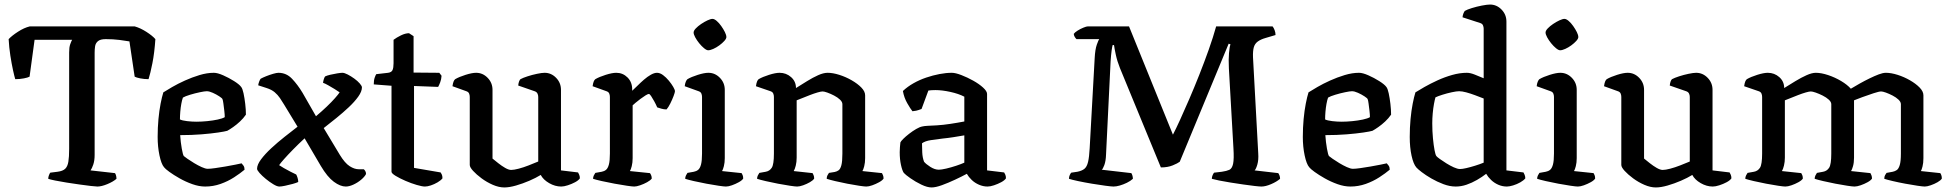

<svg xmlns="http://www.w3.org/2000/svg" viewBox="-20 -820 8573 844"><path d="M408 0Q401 0 379.5 -2.5Q358 -5 329.5 -9Q301 -13 272.5 -17.5Q244 -22 222 -26.5Q200 -31 192 -34Q192 -42 195.5 -50.5Q199 -59 201 -61L233 -65Q256 -68 266.5 -78Q277 -88 280.5 -109Q284 -130 284 -166V-590Q284 -612 288.5 -625Q293 -638 297 -645H132L110 -483Q103 -479 85 -475.5Q67 -472 47 -472Q43 -485 37 -512.5Q31 -540 25.5 -575.5Q20 -611 18 -648Q32 -663 59 -680.5Q86 -698 111 -704H572Q597 -697 623.5 -680Q650 -663 663 -648Q659 -588 650 -542.5Q641 -497 633 -472Q614 -472 596.5 -475.5Q579 -479 572 -483L549 -638Q533 -641 505 -644.5Q477 -648 445 -648Q421 -648 410.5 -639Q400 -630 398 -616.5Q396 -603 396 -589V-139Q396 -114 390 -96.5Q384 -79 378 -71L485 -59Q487 -58 489.5 -50.5Q492 -43 492 -34Q477 -21 451.5 -10.5Q426 0 408 0Z M882 0Q855 0 825.5 -10.5Q796 -21 769.5 -36Q743 -51 724.5 -64.5Q706 -78 701 -85Q689 -99 681 -137Q673 -175 673 -218Q673 -259 676.5 -296.5Q680 -334 686 -364.5Q692 -395 698 -414Q712 -423 737 -437.5Q762 -452 793 -466Q824 -480 857 -490Q890 -500 920 -500Q936 -500 961 -489Q986 -478 1009 -463.5Q1032 -449 1040 -438Q1046 -431 1050.5 -410Q1055 -389 1058 -363.5Q1061 -338 1061 -316Q1050 -300 1035 -286Q1020 -272 1005 -261.5Q990 -251 979 -245Q969 -242 939 -237.5Q909 -233 866 -229.5Q823 -226 772 -226Q774 -195 779 -167Q784 -139 788 -134Q791 -131 804 -122Q817 -113 833.5 -103Q850 -93 866.5 -85.5Q883 -78 893 -78Q905 -78 926 -81Q947 -84 970.5 -88Q994 -92 1013.5 -96Q1033 -100 1042 -102Q1046 -98 1050.5 -91.5Q1055 -85 1055 -74Q1036 -58 1009 -40.5Q982 -23 949.5 -11.5Q917 0 882 0ZM843 -285Q866 -285 891 -287.5Q916 -290 937 -294.5Q958 -299 968 -305Q968 -316 966 -333Q964 -350 962 -365Q960 -380 958 -384Q957 -388 944 -396.5Q931 -405 915.5 -412Q900 -419 889 -419Q880 -419 858.5 -414.5Q837 -410 815.5 -403.5Q794 -397 784 -391Q780 -380 777 -363.5Q774 -347 772.5 -329Q771 -311 771 -295Q781 -290 802.5 -287.5Q824 -285 843 -285Z M1208 0Q1198 0 1181.5 -10Q1165 -20 1148.5 -33.5Q1132 -47 1121 -59.5Q1110 -72 1110 -78Q1110 -96 1127.5 -119.5Q1145 -143 1172.5 -168.5Q1200 -194 1231 -218.5Q1262 -243 1288 -263L1229 -360Q1220 -375 1210.5 -389Q1201 -403 1187.5 -414.5Q1174 -426 1152 -433L1115 -445Q1116 -453 1119.5 -462Q1123 -471 1126 -474Q1135 -479 1150 -485Q1165 -491 1180.5 -495.5Q1196 -500 1204 -500Q1239 -500 1264 -473.5Q1289 -447 1310 -412L1369 -309Q1395 -331 1416.5 -351.5Q1438 -372 1452.5 -388.5Q1467 -405 1473 -414Q1465 -420 1451 -428.5Q1437 -437 1423 -445Q1409 -453 1400 -456Q1401 -464 1403.5 -472Q1406 -480 1409 -484Q1417 -488 1432 -491.5Q1447 -495 1462.5 -497.5Q1478 -500 1485 -500Q1494 -500 1508.5 -492.5Q1523 -485 1537.5 -474.5Q1552 -464 1561.5 -453Q1571 -442 1571 -436Q1571 -418 1555 -395.5Q1539 -373 1513.5 -349Q1488 -325 1459 -301.5Q1430 -278 1403 -257L1474 -139Q1496 -103 1517 -89.5Q1538 -76 1557 -76H1579Q1582 -74 1585.5 -68.5Q1589 -63 1589 -55Q1583 -43 1567.5 -30Q1552 -17 1533.5 -8.5Q1515 0 1500 0Q1476 0 1447.5 -21Q1419 -42 1390 -91L1319 -212Q1292 -187 1268.5 -163Q1245 -139 1229 -121Q1213 -103 1207 -94Q1214 -89 1228 -81Q1242 -73 1257.5 -65Q1273 -57 1282 -53Q1285 -48 1288 -38.5Q1291 -29 1291 -20Q1283 -16 1266.5 -11.5Q1250 -7 1233.5 -3.5Q1217 0 1208 0Z M1848 0Q1836 0 1812 -7Q1788 -14 1762.5 -25Q1737 -36 1719 -47Q1701 -58 1701 -65V-443L1623 -449Q1623 -467 1627 -478.5Q1631 -490 1634 -494L1686 -500Q1701 -502 1705.5 -512Q1710 -522 1710 -542V-645Q1723 -655 1742.5 -664.5Q1762 -674 1778 -674L1798 -661V-501L1911 -500L1921 -487Q1920 -471 1915 -458Q1910 -445 1906 -438L1800 -442V-82L1917 -62Q1919 -59 1922 -53Q1925 -47 1925 -36Q1918 -27 1903.5 -18.5Q1889 -10 1874 -5Q1859 0 1848 0Z M2197 4Q2173 4 2146.5 -7.5Q2120 -19 2097 -36Q2074 -53 2059.5 -69Q2045 -85 2045 -95V-394Q2045 -402 2042 -409Q2039 -416 2030 -419L1969 -441Q1971 -455 1974 -462Q1977 -469 1981 -472Q1998 -482 2026.5 -491Q2055 -500 2073 -500Q2102 -500 2123.5 -478Q2145 -456 2145 -425V-123Q2156 -114 2170.5 -102.5Q2185 -91 2200.5 -82Q2216 -73 2227 -73Q2239 -73 2260 -78.5Q2281 -84 2304 -93Q2327 -102 2346 -110V-394Q2346 -402 2342.5 -409Q2339 -416 2330 -419L2258 -444Q2259 -455 2262 -462.5Q2265 -470 2268 -472Q2279 -478 2299 -484.5Q2319 -491 2340.5 -495.5Q2362 -500 2374 -500Q2403 -500 2424.5 -478Q2446 -456 2446 -425V-71L2521 -62Q2523 -59 2526 -52Q2529 -45 2529 -36Q2523 -27 2508 -19Q2493 -11 2476 -5.5Q2459 0 2447 0Q2420 0 2394 -15Q2368 -30 2357 -51Q2336 -38 2307 -25.5Q2278 -13 2248.5 -4.5Q2219 4 2197 4Z M2768 0Q2760 0 2736 -3.5Q2712 -7 2682 -12.5Q2652 -18 2625.5 -24Q2599 -30 2587 -34Q2587 -42 2590.5 -49Q2594 -56 2597 -60L2625 -65Q2636 -67 2644 -73.5Q2652 -80 2656.5 -96.5Q2661 -113 2661 -145V-394Q2661 -402 2658 -409Q2655 -416 2646 -419L2585 -441Q2587 -455 2590 -462Q2593 -469 2597 -472Q2614 -482 2642.5 -491Q2671 -500 2689 -500Q2718 -500 2738.5 -479.5Q2759 -459 2759 -427V-421Q2769 -430 2782.5 -443.5Q2796 -457 2811 -470Q2826 -483 2841 -491.5Q2856 -500 2868 -500Q2881 -500 2894.5 -490Q2908 -480 2920 -465.5Q2932 -451 2939.5 -438Q2947 -425 2947 -419Q2947 -414 2941 -398Q2935 -382 2926.5 -365Q2918 -348 2910 -339Q2898 -339 2886.5 -342.5Q2875 -346 2869 -348Q2863 -362 2855.5 -375.5Q2848 -389 2842 -398Q2836 -407 2832 -407Q2828 -407 2817.5 -400.5Q2807 -394 2795 -385Q2783 -376 2773.5 -368Q2764 -360 2761 -357V-125Q2761 -105 2757 -89.5Q2753 -74 2749 -68L2837 -59Q2839 -57 2842 -50.5Q2845 -44 2845 -35Q2839 -27 2824.5 -19Q2810 -11 2794 -5.5Q2778 0 2768 0Z M3171 0Q3163 0 3139 -3.5Q3115 -7 3085.5 -12.5Q3056 -18 3030 -24Q3004 -30 2992 -34Q2992 -42 2995.5 -49Q2999 -56 3002 -60L3030 -65Q3041 -67 3049 -73.5Q3057 -80 3061.5 -96.5Q3066 -113 3066 -145V-394Q3066 -402 3063 -409Q3060 -416 3051 -419L2990 -441Q2991 -452 2994.5 -460.5Q2998 -469 3002 -472Q3019 -482 3047.5 -491Q3076 -500 3094 -500Q3123 -500 3144.5 -478Q3166 -456 3166 -425V-125Q3166 -105 3162 -89.5Q3158 -74 3154 -68L3240 -59Q3242 -56 3244.5 -50Q3247 -44 3247 -35Q3242 -27 3227.5 -19Q3213 -11 3197.5 -5.5Q3182 0 3171 0ZM3093 -599Q3086 -599 3075 -608Q3064 -617 3053.5 -630Q3043 -643 3036 -656Q3029 -669 3029 -677Q3029 -685 3038.5 -695Q3048 -705 3062 -714.5Q3076 -724 3090 -730.5Q3104 -737 3112 -737Q3120 -737 3130.5 -728Q3141 -719 3150.5 -705.5Q3160 -692 3166.5 -679Q3173 -666 3173 -657Q3173 -650 3164 -640Q3155 -630 3142 -620.5Q3129 -611 3115.5 -605Q3102 -599 3093 -599Z M3484 0Q3476 0 3452.5 -3.5Q3429 -7 3400 -12.5Q3371 -18 3345.5 -24Q3320 -30 3308 -34Q3308 -42 3311.5 -49Q3315 -56 3318 -60L3346 -65Q3363 -68 3372.5 -82.5Q3382 -97 3382 -145V-394Q3382 -402 3379 -409Q3376 -416 3367 -419L3303 -441Q3305 -455 3308 -462Q3311 -469 3315 -472Q3332 -482 3360.5 -491Q3389 -500 3407 -500Q3436 -500 3457.5 -481Q3479 -462 3479 -433Q3503 -448 3528 -463.5Q3553 -479 3576.5 -489.5Q3600 -500 3618 -500Q3641 -500 3669.5 -491Q3698 -482 3724 -467Q3750 -452 3766.5 -435Q3783 -418 3783 -401V-125Q3783 -105 3779 -89.5Q3775 -74 3771 -68L3857 -59Q3859 -56 3861.5 -49.5Q3864 -43 3864 -35Q3859 -27 3844.5 -19Q3830 -11 3814.5 -5.5Q3799 0 3788 0Q3780 0 3756.5 -3.5Q3733 -7 3704.5 -12.5Q3676 -18 3651 -24Q3626 -30 3614 -34Q3614 -43 3617.5 -49.5Q3621 -56 3624 -60L3649 -64Q3659 -66 3666.5 -71.5Q3674 -77 3678.5 -93.5Q3683 -110 3683 -145V-362Q3683 -372 3672.5 -382Q3662 -392 3646.5 -400Q3631 -408 3617 -413Q3603 -418 3596 -418Q3589 -418 3573.5 -413.5Q3558 -409 3540 -402Q3522 -395 3506 -388.5Q3490 -382 3482 -379V-127Q3482 -108 3478 -92Q3474 -76 3469 -68L3552 -59Q3554 -56 3556.5 -49.5Q3559 -43 3559 -35Q3554 -27 3540 -19Q3526 -11 3510.5 -5.5Q3495 0 3484 0Z M4075 4Q4056 4 4030 -8.5Q4004 -21 3982 -36.5Q3960 -52 3953 -60Q3946 -70 3940.5 -95Q3935 -120 3935 -151Q3935 -163 3936 -173.5Q3937 -184 3938 -194Q3940 -199 3950.5 -209.5Q3961 -220 3976.5 -232Q3992 -244 4007.5 -253Q4023 -262 4034 -264Q4041 -266 4058.5 -267Q4076 -268 4098 -269Q4112 -270 4127 -271.5Q4142 -273 4157.5 -275.5Q4173 -278 4188.5 -280.5Q4204 -283 4219 -286V-395Q4194 -408 4157.5 -416Q4121 -424 4092 -424Q4083 -424 4075 -423.5Q4067 -423 4061 -422L4031 -341Q4027 -340 4018.5 -336.5Q4010 -333 3991 -331Q3982 -342 3968 -366.5Q3954 -391 3949 -420Q3969 -439 3995.5 -454Q4022 -469 4051.5 -479Q4081 -489 4110 -494.5Q4139 -500 4164 -500Q4180 -500 4206 -490Q4232 -480 4258 -465.5Q4284 -451 4301.5 -435Q4319 -419 4319 -407V-71L4394 -62Q4396 -59 4399 -52.5Q4402 -46 4402 -36Q4396 -27 4381 -19Q4366 -11 4349.5 -5.5Q4333 0 4321 0Q4302 0 4283.5 -8Q4265 -16 4251.5 -29Q4238 -42 4230 -56Q4208 -44 4178 -30Q4148 -16 4120.5 -6Q4093 4 4075 4ZM4107 -74Q4118 -74 4139.5 -79Q4161 -84 4183.5 -91.5Q4206 -99 4219 -105V-225Q4197 -221 4171 -217Q4145 -213 4124 -211Q4098 -208 4072 -204Q4046 -200 4033 -190Q4033 -174 4034 -150.5Q4035 -127 4042 -109Q4050 -99 4069.5 -86.5Q4089 -74 4107 -74Z M4875 0Q4866 0 4839.5 -3.5Q4813 -7 4780 -12.5Q4747 -18 4719 -24Q4691 -30 4679 -34Q4679 -43 4682.5 -50.5Q4686 -58 4689 -61L4716 -65Q4736 -69 4747 -78Q4758 -87 4763 -108.5Q4768 -130 4770 -168L4792 -564Q4794 -603 4801.5 -624Q4809 -645 4812 -648H4712Q4708 -652 4704.5 -657.5Q4701 -663 4700 -671Q4705 -678 4717 -685.5Q4729 -693 4742.5 -698.5Q4756 -704 4762 -704H4943L5136 -228Q5149 -253 5167.5 -293.5Q5186 -334 5208 -385Q5230 -436 5252 -491.5Q5274 -547 5293.5 -602Q5313 -657 5326 -704H5574Q5579 -698 5583 -687.5Q5587 -677 5587 -666L5543 -653Q5522 -647 5509 -637.5Q5496 -628 5491.5 -612Q5487 -596 5488 -568L5511 -146Q5513 -117 5507 -96.5Q5501 -76 5495 -71L5599 -59Q5602 -55 5604.5 -48.5Q5607 -42 5607 -34Q5592 -21 5567.5 -10.5Q5543 0 5525 0Q5517 0 5495 -2.5Q5473 -5 5445.5 -9Q5418 -13 5389.5 -17.5Q5361 -22 5339 -26.5Q5317 -31 5307 -34Q5307 -42 5310.5 -50Q5314 -58 5317 -61L5351 -65Q5372 -68 5384 -73.5Q5396 -79 5400.5 -100Q5405 -121 5402 -168L5382 -519Q5380 -559 5382.5 -587Q5385 -615 5389 -625L5381 -628L5166 -109Q5157 -102 5135 -93Q5113 -84 5083 -84L4903 -521Q4891 -551 4885 -579Q4879 -607 4877 -622H4871Q4869 -615 4866.5 -597.5Q4864 -580 4862 -550L4842 -141Q4841 -112 4834.5 -94.5Q4828 -77 4823 -74L4953 -59Q4955 -57 4957.5 -49.5Q4960 -42 4960 -34Q4949 -24 4933.5 -16.5Q4918 -9 4902.5 -4.5Q4887 0 4875 0Z M5916 0Q5889 0 5859.5 -10.5Q5830 -21 5803.5 -36Q5777 -51 5758.5 -64.5Q5740 -78 5735 -85Q5723 -99 5715 -137Q5707 -175 5707 -218Q5707 -259 5710.5 -296.5Q5714 -334 5720 -364.5Q5726 -395 5732 -414Q5746 -423 5771 -437.5Q5796 -452 5827 -466Q5858 -480 5891 -490Q5924 -500 5954 -500Q5970 -500 5995 -489Q6020 -478 6043 -463.5Q6066 -449 6074 -438Q6080 -431 6084.5 -410Q6089 -389 6092 -363.5Q6095 -338 6095 -316Q6084 -300 6069 -286Q6054 -272 6039 -261.5Q6024 -251 6013 -245Q6003 -242 5973 -237.5Q5943 -233 5900 -229.5Q5857 -226 5806 -226Q5808 -195 5813 -167Q5818 -139 5822 -134Q5825 -131 5838 -122Q5851 -113 5867.5 -103Q5884 -93 5900.5 -85.5Q5917 -78 5927 -78Q5939 -78 5960 -81Q5981 -84 6004.5 -88Q6028 -92 6047.5 -96Q6067 -100 6076 -102Q6080 -98 6084.5 -91.5Q6089 -85 6089 -74Q6070 -58 6043 -40.5Q6016 -23 5983.5 -11.5Q5951 0 5916 0ZM5877 -285Q5900 -285 5925 -287.5Q5950 -290 5971 -294.5Q5992 -299 6002 -305Q6002 -316 6000 -333Q5998 -350 5996 -365Q5994 -380 5992 -384Q5991 -388 5978 -396.5Q5965 -405 5949.5 -412Q5934 -419 5923 -419Q5914 -419 5892.5 -414.5Q5871 -410 5849.5 -403.5Q5828 -397 5818 -391Q5814 -380 5811 -363.5Q5808 -347 5806.5 -329Q5805 -311 5805 -295Q5815 -290 5836.5 -287.5Q5858 -285 5877 -285Z M6379 0Q6353 0 6325 -10.5Q6297 -21 6272 -35.5Q6247 -50 6229.5 -63.5Q6212 -77 6206 -84Q6193 -99 6185 -135.5Q6177 -172 6177 -218Q6177 -259 6180.5 -296.5Q6184 -334 6190 -364.5Q6196 -395 6202 -414Q6216 -423 6241.5 -437.5Q6267 -452 6298.5 -466.5Q6330 -481 6363.5 -490.5Q6397 -500 6428 -500Q6443 -500 6463 -492Q6483 -484 6502 -476V-694Q6502 -701 6499 -708.5Q6496 -716 6486 -719L6409 -744Q6410 -754 6413 -761Q6416 -768 6419 -772Q6429 -778 6450 -784.5Q6471 -791 6494 -795.5Q6517 -800 6530 -800Q6559 -800 6580.5 -778Q6602 -756 6602 -725V-71L6677 -62Q6679 -59 6682 -51.5Q6685 -44 6685 -36Q6678 -27 6663 -18.5Q6648 -10 6631.5 -5Q6615 0 6604 0Q6584 0 6566 -8Q6548 -16 6534.5 -29Q6521 -42 6513 -56Q6495 -42 6472.5 -29Q6450 -16 6426.5 -8Q6403 0 6379 0ZM6398 -77Q6408 -77 6425.5 -81Q6443 -85 6464 -91.5Q6485 -98 6502 -105V-387Q6484 -394 6464 -401.5Q6444 -409 6425.5 -414Q6407 -419 6394 -419Q6383 -419 6362 -414.5Q6341 -410 6320.5 -403.5Q6300 -397 6290 -392Q6287 -382 6283.5 -363Q6280 -344 6278 -321.5Q6276 -299 6276 -278Q6276 -243 6279 -212Q6282 -181 6286 -160Q6290 -139 6294 -134Q6297 -130 6309.5 -121Q6322 -112 6338 -102Q6354 -92 6370.5 -84.5Q6387 -77 6398 -77Z M6916 0Q6908 0 6884 -3.5Q6860 -7 6830.5 -12.5Q6801 -18 6775 -24Q6749 -30 6737 -34Q6737 -42 6740.5 -49Q6744 -56 6747 -60L6775 -65Q6786 -67 6794 -73.5Q6802 -80 6806.5 -96.5Q6811 -113 6811 -145V-394Q6811 -402 6808 -409Q6805 -416 6796 -419L6735 -441Q6736 -452 6739.5 -460.5Q6743 -469 6747 -472Q6764 -482 6792.5 -491Q6821 -500 6839 -500Q6868 -500 6889.5 -478Q6911 -456 6911 -425V-125Q6911 -105 6907 -89.5Q6903 -74 6899 -68L6985 -59Q6987 -56 6989.5 -50Q6992 -44 6992 -35Q6987 -27 6972.5 -19Q6958 -11 6942.5 -5.5Q6927 0 6916 0ZM6838 -599Q6831 -599 6820 -608Q6809 -617 6798.5 -630Q6788 -643 6781 -656Q6774 -669 6774 -677Q6774 -685 6783.5 -695Q6793 -705 6807 -714.5Q6821 -724 6835 -730.5Q6849 -737 6857 -737Q6865 -737 6875.5 -728Q6886 -719 6895.5 -705.5Q6905 -692 6911.5 -679Q6918 -666 6918 -657Q6918 -650 6909 -640Q6900 -630 6887 -620.5Q6874 -611 6860.5 -605Q6847 -599 6838 -599Z M7259 4Q7235 4 7208.5 -7.5Q7182 -19 7159 -36Q7136 -53 7121.5 -69Q7107 -85 7107 -95V-394Q7107 -402 7104 -409Q7101 -416 7092 -419L7031 -441Q7033 -455 7036 -462Q7039 -469 7043 -472Q7060 -482 7088.5 -491Q7117 -500 7135 -500Q7164 -500 7185.5 -478Q7207 -456 7207 -425V-123Q7218 -114 7232.5 -102.5Q7247 -91 7262.5 -82Q7278 -73 7289 -73Q7301 -73 7322 -78.5Q7343 -84 7366 -93Q7389 -102 7408 -110V-394Q7408 -402 7404.5 -409Q7401 -416 7392 -419L7320 -444Q7321 -455 7324 -462.5Q7327 -470 7330 -472Q7341 -478 7361 -484.5Q7381 -491 7402.5 -495.5Q7424 -500 7436 -500Q7465 -500 7486.5 -478Q7508 -456 7508 -425V-71L7583 -62Q7585 -59 7588 -52Q7591 -45 7591 -36Q7585 -27 7570 -19Q7555 -11 7538 -5.5Q7521 0 7509 0Q7482 0 7456 -15Q7430 -30 7419 -51Q7398 -38 7369 -25.5Q7340 -13 7310.5 -4.5Q7281 4 7259 4Z M7828 0Q7820 0 7796.5 -3.5Q7773 -7 7744 -12.5Q7715 -18 7689.5 -24Q7664 -30 7652 -34Q7652 -42 7655.5 -49Q7659 -56 7662 -60L7690 -65Q7707 -68 7716.5 -82.5Q7726 -97 7726 -145V-394Q7726 -402 7723 -409Q7720 -416 7711 -419L7647 -441Q7649 -455 7652 -462Q7655 -469 7659 -472Q7676 -482 7704.5 -491Q7733 -500 7751 -500Q7780 -500 7801.5 -481Q7823 -462 7823 -433Q7847 -448 7872.5 -463.5Q7898 -479 7921.5 -489.5Q7945 -500 7962 -500Q7986 -500 8016 -490Q8046 -480 8073 -464Q8100 -448 8116 -430Q8134 -441 8155.5 -453Q8177 -465 8198.5 -475.5Q8220 -486 8238.5 -493Q8257 -500 8270 -500Q8293 -500 8321.5 -491Q8350 -482 8376 -467Q8402 -452 8418.5 -435Q8435 -418 8435 -401V-125Q8435 -103 8431 -88Q8427 -73 8424 -68L8509 -59Q8511 -57 8513.5 -50.5Q8516 -44 8516 -35Q8511 -27 8497 -19Q8483 -11 8467 -5.5Q8451 0 8441 0Q8433 0 8409 -3.5Q8385 -7 8355.5 -12.5Q8326 -18 8300.5 -24Q8275 -30 8263 -34Q8263 -44 8266.5 -50Q8270 -56 8273 -60L8300 -65Q8310 -67 8318 -72.5Q8326 -78 8331 -94.5Q8336 -111 8336 -145V-362Q8336 -372 8325.5 -382Q8315 -392 8299.5 -400Q8284 -408 8270 -413Q8256 -418 8249 -418Q8240 -418 8215.5 -410Q8191 -402 8166.5 -393Q8142 -384 8130 -379V-127Q8130 -105 8125.5 -89.5Q8121 -74 8117 -68L8202 -59Q8204 -56 8206.5 -49.5Q8209 -43 8209 -35Q8204 -27 8189.5 -19Q8175 -11 8159 -5.5Q8143 0 8132 0Q8124 0 8100.5 -3.5Q8077 -7 8048.5 -12.5Q8020 -18 7994.5 -24Q7969 -30 7957 -34Q7957 -42 7960.5 -49Q7964 -56 7967 -60L7994 -65Q8011 -68 8020.5 -82.5Q8030 -97 8030 -145V-362Q8030 -372 8019 -382Q8008 -392 7992 -400Q7976 -408 7961.5 -413Q7947 -418 7940 -418Q7933 -418 7917.5 -413.5Q7902 -409 7884 -402Q7866 -395 7850 -388.5Q7834 -382 7826 -379V-127Q7826 -108 7822 -92Q7818 -76 7813 -68L7898 -59Q7900 -56 7902.5 -50Q7905 -44 7905 -35Q7900 -27 7885.5 -19Q7871 -11 7855 -5.5Q7839 0 7828 0Z"/></svg>

Font: Texturina Medium
Style: Regular
Weight: 500
Designer: Guillermo Torres Carreño
Foundry: Omnibus-Type
Version: Version 1.003